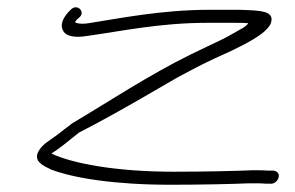

<svg xmlns="http://www.w3.org/2000/svg" viewBox="-20 -499 815 530"><path d="M153 -417C160 -398 187 -394 222 -400C310 -412 420 -436 551 -436H628C644 -436 657 -436 665 -435C663 -430 654 -423 640 -416C621 -405 602 -394 578 -383L507 -349C391 -292 278 -217 180 -159C163 -146 148 -135 137 -126C117 -111 96 -101 85 -79C73 -52 101 -41 121 -31C184 -7 298 11 451 11C534 11 624 9 667 7C689 7 704 7 713 8H726C736 10 747 0 749 -9C752 -20 745 -26 736 -28H722C713 -29 699 -29 676 -29C633 -27 543 -25 460 -25C298 -25 180 -48 122 -75L126 -78C150 -93 171 -112 198 -133C253 -161 321 -199 378 -232L466 -283C519 -312 558 -332 613 -356C652 -375 712 -403 727 -433C741 -470 699 -470 639 -472H559C425 -472 309 -448 225 -435C212 -433 201 -433 194 -435C191 -435 190 -436 188 -437V-439C189 -443 196 -448 199 -451C217 -466 193 -491 175 -472C161 -459 144 -436 153 -417Z"/></svg>

Font: Stray Cat
Style: SuExtObl
Weight: 400
Version: Version 1.0